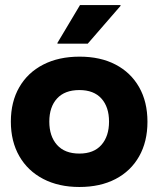

<svg xmlns="http://www.w3.org/2000/svg" viewBox="-20 -736 632 766"><path d="M296.7 10Q214.2 10 152.5 -22.1Q90.8 -54.2 57.1 -112.9Q23.3 -171.7 23.3 -250.8Q23.3 -330 57.1 -388.3Q90.8 -446.7 152.5 -478.3Q214.2 -510 297.5 -510Q380.8 -510 441.2 -478.3Q501.7 -446.7 535 -388.3Q568.3 -330 568.3 -250Q568.3 -170.8 535 -112.1Q501.7 -53.3 440.8 -21.7Q380 10 296.7 10ZM296.7 -123.3Q354.2 -123.3 384.6 -157.9Q415 -192.5 415 -250.8Q415 -309.2 384.6 -342.9Q354.2 -376.7 296.7 -376.7Q238.3 -376.7 207.5 -342.9Q176.7 -309.2 176.7 -250.8Q176.7 -192.5 207.5 -157.9Q238.3 -123.3 296.7 -123.3ZM209.2 -561.7V-565L299.2 -715.8H460.8V-712.5L330 -561.7Z"/></svg>

Font: Funnel Display ExtraBold
Style: Regular
Weight: 800
Designer: NORD ID, Kristian Moeller
Foundry: Dicotype
Version: Version 1.000